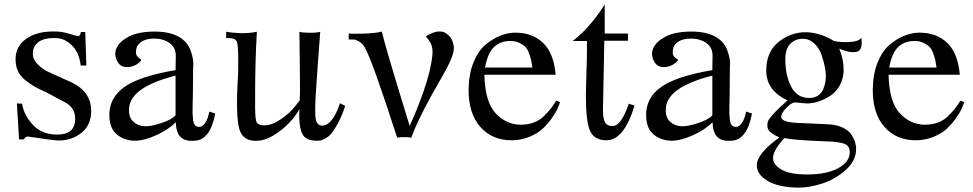

<svg xmlns="http://www.w3.org/2000/svg" viewBox="-20 -628 4439 876"><path d="M396 -122Q396 -57 351 -21.5Q306 14 245 13Q220 12 108 -5Q97 -6 88 8H67L57 -156L81 -155Q88 -104 129.5 -59Q171 -14 241 -14Q323 -14 323 -86Q323 -140 271 -164L193 -206Q159 -221 138.5 -232.5Q118 -244 95 -262.5Q72 -281 61.5 -304.5Q51 -328 51 -357Q51 -419 103 -453.5Q155 -488 241 -484Q267 -483 299 -473Q331 -463 337 -463Q341 -463 344 -467.5Q347 -472 348 -477Q349 -482 348 -482H369L374 -329H348Q342 -387 309.5 -419.5Q277 -452 240 -454Q184 -457 156 -436.5Q128 -416 130 -378Q131 -355 152.5 -334Q174 -313 196.5 -302Q219 -291 258 -274Q297 -257 309 -251Q396 -208 396 -122Z M962 -110Q939 11 869 14Q824 18 803.5 -3.5Q783 -25 782 -70Q748 -36 692.5 -11Q637 14 596 14Q549 14 514.5 -13.5Q480 -41 479 -100Q477 -180 546 -230Q615 -280 781 -308L782 -371Q783 -411 754 -431.5Q725 -452 684 -452Q647 -452 625 -437.5Q603 -423 601 -399Q599 -384 603 -376Q607 -368 615 -362.5Q623 -357 625 -355Q618 -342 598.5 -331.5Q579 -321 556 -322Q526 -323 512.5 -353.5Q499 -384 513 -411Q526 -439 567.5 -461Q609 -483 682 -484Q778 -485 824 -439Q843 -420 852.5 -389.5Q862 -359 862 -338L861 -317L860 -196Q860 -183 859 -154Q858 -125 858.5 -112Q859 -99 861 -81.5Q863 -64 870 -56.5Q877 -49 888 -49Q904 -49 915.5 -66.5Q927 -84 931 -102L935 -119ZM781 -283Q577 -231 569 -136V-134Q566 -95 586.5 -74.5Q607 -54 639 -52Q665 -50 714.5 -66Q764 -82 781 -102Z M1555 -145Q1540 -99 1522 -66Q1504 -33 1491 -18Q1478 -3 1462 5Q1446 13 1440 13.5Q1434 14 1425 14Q1375 14 1360 -16Q1342 -50 1346 -130Q1317 -77 1261.5 -33.5Q1206 10 1159 14Q1089 20 1072 -39Q1055 -98 1065 -266Q1067 -282 1067 -352Q1067 -422 1061 -437Q1053 -457 1012 -454V-483Q1032 -479 1072 -477Q1112 -475 1152 -483Q1144 -347 1144 -203Q1144 -190 1144 -167Q1143 -95 1149 -75.5Q1155 -56 1185 -56Q1221 -56 1261.5 -84Q1302 -112 1324 -140L1347 -169Q1350 -192 1348 -322.5Q1346 -453 1346 -483Q1357 -479 1391 -478.5Q1425 -478 1441 -483Q1441 -481 1437.5 -435Q1434 -389 1429.5 -327.5Q1425 -266 1423 -232Q1416 -139 1419 -96.5Q1422 -54 1451 -55Q1497 -56 1531 -157Z M2050 -418Q2052 -403 2047.5 -385.5Q2043 -368 2032 -344.5Q2021 -321 2011 -303Q2001 -285 1982.5 -252.5Q1964 -220 1953 -201Q1881 -70 1856 1Q1845 -3 1824 -2.5Q1803 -2 1792 0Q1676 -360 1643 -414Q1632 -431 1618 -439Q1604 -447 1596.5 -447.5Q1589 -448 1571 -448V-476Q1576 -473 1635 -474.5Q1694 -476 1722 -484Q1737 -417 1849 -54Q1880 -119 1913 -213Q1946 -307 1953 -379Q1954 -391 1953 -401Q1952 -411 1949.5 -419.5Q1947 -428 1943 -434.5Q1939 -441 1935.5 -446Q1932 -451 1929 -454.5Q1926 -458 1924 -460L1922 -461L1925 -463Q1928 -465 1933 -468Q1938 -471 1944.5 -474Q1951 -477 1959.5 -480Q1968 -483 1977 -484Q1985 -485 1997.5 -483.5Q2010 -482 2028 -465.5Q2046 -449 2050 -418Z M2535 -162Q2531 -149 2523 -131Q2515 -113 2496 -86.5Q2477 -60 2454 -39Q2431 -18 2393.5 -3Q2356 12 2314 12Q2225 12 2171 -49.5Q2117 -111 2118 -221Q2119 -290 2140 -342.5Q2161 -395 2194 -423Q2227 -451 2262 -465Q2297 -479 2331 -479Q2409 -479 2458 -432Q2507 -385 2515 -287H2190Q2193 -162 2242 -110.5Q2291 -59 2356 -59Q2389 -59 2416.5 -69.5Q2444 -80 2464 -100.5Q2484 -121 2494.5 -134.5Q2505 -148 2518 -169ZM2409 -320Q2406 -342 2403.5 -353Q2401 -364 2394 -384Q2387 -404 2377 -414Q2367 -424 2349.5 -432.5Q2332 -441 2308 -441Q2263 -441 2234 -413.5Q2205 -386 2193 -320Z M2875 -146Q2827 12 2747 12Q2692 12 2672.5 -30Q2653 -72 2653 -194Q2653 -221 2655.5 -292.5Q2658 -364 2658 -395V-441H2593Q2639 -476 2680 -526Q2713 -566 2739 -608V-475H2845V-442H2737V-438Q2737 -413 2734 -278Q2731 -143 2731 -123Q2731 -89 2740 -71Q2749 -53 2775 -53Q2814 -53 2849 -155Z M3411 -110Q3388 11 3318 14Q3273 18 3252.5 -3.5Q3232 -25 3231 -70Q3197 -36 3141.5 -11Q3086 14 3045 14Q2998 14 2963.5 -13.5Q2929 -41 2928 -100Q2926 -180 2995 -230Q3064 -280 3230 -308L3231 -371Q3232 -411 3203 -431.5Q3174 -452 3133 -452Q3096 -452 3074 -437.5Q3052 -423 3050 -399Q3048 -384 3052 -376Q3056 -368 3064 -362.5Q3072 -357 3074 -355Q3067 -342 3047.5 -331.5Q3028 -321 3005 -322Q2975 -323 2961.5 -353.5Q2948 -384 2962 -411Q2975 -439 3016.5 -461Q3058 -483 3131 -484Q3227 -485 3273 -439Q3292 -420 3301.5 -389.5Q3311 -359 3311 -338L3310 -317L3309 -196Q3309 -183 3308 -154Q3307 -125 3307.5 -112Q3308 -99 3310 -81.5Q3312 -64 3319 -56.5Q3326 -49 3337 -49Q3353 -49 3364.5 -66.5Q3376 -84 3380 -102L3384 -119ZM3230 -283Q3026 -231 3018 -136V-134Q3015 -95 3035.5 -74.5Q3056 -54 3088 -52Q3114 -50 3163.5 -66Q3213 -82 3230 -102Z M3910 -456Q3917 -402 3893 -393Q3862 -383 3809 -406Q3829 -358 3829 -310Q3829 -270 3811.5 -238.5Q3794 -207 3767 -190Q3740 -173 3713 -164.5Q3686 -156 3662 -156Q3655 -156 3631.5 -158.5Q3608 -161 3606 -161Q3590 -159 3567 -135Q3544 -111 3544 -95Q3544 -70 3624 -67L3759 -61Q3798 -59 3825.5 -45.5Q3853 -32 3865 -13Q3877 6 3881.5 21.5Q3886 37 3886 51Q3886 106 3837.5 148.5Q3789 191 3729.5 210Q3670 229 3619 228Q3534 227 3483.5 198Q3433 169 3433 126Q3433 73 3536 -1Q3509 -13 3495 -25Q3481 -37 3481 -56Q3481 -67 3484 -75.5Q3487 -84 3508 -107.5Q3529 -131 3573 -170Q3476 -215 3476 -306Q3476 -391 3531.5 -436Q3587 -481 3656 -481Q3685 -481 3720.5 -470.5Q3756 -460 3781 -443Q3797 -435 3847.5 -436Q3898 -437 3910 -456ZM3748 -282Q3748 -298 3743.5 -322Q3739 -346 3728.5 -377Q3718 -408 3695.5 -429.5Q3673 -451 3642 -451Q3609 -451 3586 -428.5Q3563 -406 3563 -357Q3563 -285 3589.5 -233Q3616 -181 3672 -181Q3697 -181 3713.5 -193Q3730 -205 3737 -223.5Q3744 -242 3746 -255.5Q3748 -269 3748 -282ZM3857 67Q3857 50 3849 39.5Q3841 29 3820.5 24.5Q3800 20 3782 18.5Q3764 17 3728 16Q3601 11 3558 2Q3537 27 3529.5 37.5Q3522 48 3514.5 63.5Q3507 79 3507 94Q3507 123 3545 145.5Q3583 168 3663 168Q3753 168 3805 139Q3857 110 3857 67Z M4379 -162Q4375 -149 4367 -131Q4359 -113 4340 -86.5Q4321 -60 4298 -39Q4275 -18 4237.5 -3Q4200 12 4158 12Q4069 12 4015 -49.5Q3961 -111 3962 -221Q3963 -290 3984 -342.5Q4005 -395 4038 -423Q4071 -451 4106 -465Q4141 -479 4175 -479Q4253 -479 4302 -432Q4351 -385 4359 -287H4034Q4037 -162 4086 -110.5Q4135 -59 4200 -59Q4233 -59 4260.5 -69.5Q4288 -80 4308 -100.5Q4328 -121 4338.5 -134.5Q4349 -148 4362 -169ZM4253 -320Q4250 -342 4247.5 -353Q4245 -364 4238 -384Q4231 -404 4221 -414Q4211 -424 4193.5 -432.5Q4176 -441 4152 -441Q4107 -441 4078 -413.5Q4049 -386 4037 -320Z"/></svg>

Font: GFS Artemisia
Style: Regular
Weight: 400
Designer: Takis Katsoulidis and George D. Matthiopoulos
Foundry: Takis Katsoulidis and George D. Matthiopoulos
Version: Version 1.0